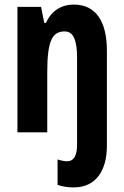

<svg xmlns="http://www.w3.org/2000/svg" viewBox="-20 -577 541 837"><path d="M301 240C403 240 446 160 446 59V-356C446 -482 399 -557 302 -557C246 -557 204 -529 180 -477H173L159 -547H56V0H186V-263C186 -404 210 -440 262 -440C301 -440 316 -400 316 -324V52C316 102 302 126 272 126C260 126 246 123 231 118V229C254 237 278 240 301 240Z"/></svg>

Font: Noto Sans Georgian ExtraCondensed Bold
Style: Regular
Weight: 700
Width: 2
Designer: Monotype Design Team, Akaki Razmadze
Foundry: Google LLC
Version: Version 2.005